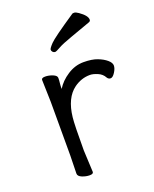

<svg xmlns="http://www.w3.org/2000/svg" viewBox="-136 -790 703 878"><g transform="rotate(-20 215.0 -351.5)"><path d="M92 -18 94 -106V-367L91 -474Q91 -484 109 -484Q127 -484 145.5 -476.5Q164 -469 164 -457.5Q164 -446 162.5 -434Q161 -422 161 -405Q181 -438 218 -462Q255 -486 296 -486Q337 -486 363 -476Q389 -466 405.5 -452Q422 -438 422 -424Q422 -410 410.5 -392Q399 -374 388.5 -374Q378 -374 372 -384Q362 -403 340.5 -412Q319 -421 304 -421Q262 -421 226 -395Q174 -357 164 -266Q160 -230 160 -106L165 0Q165 10 147 10Q129 10 110.5 2.5Q92 -5 92 -18ZM383 -649Q334 -631 285.5 -614Q237 -597 217 -585.5Q197 -574 191 -574Q185 -574 180 -579Q175 -584 175 -590.5Q175 -597 194 -617Q213 -637 325 -712Q327 -713 334 -713Q341 -713 354 -704Q390 -679 390 -659Q390 -652 383 -649Z"/></g></svg>

Font: QiushuiShotai
Style: Regular
Weight: 600
Designer: Fontworks Inc.
Foundry: Fontworks Inc.
Version: Version 1.250